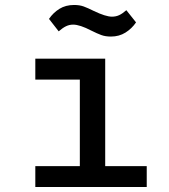

<svg xmlns="http://www.w3.org/2000/svg" viewBox="-20 -752 680 772"><path d="M122 -84H301V-432H122V-516H403V-84H570V0H122ZM347 -629Q301 -653 274 -653Q259 -653 245.5 -646.5Q232 -640 216 -626L177 -676Q194 -701 219 -716.5Q244 -732 278 -732Q300 -732 316.5 -726Q333 -720 357 -708Q405 -685 430 -685Q446 -685 459 -691Q472 -697 488 -711L527 -662Q510 -637 484.5 -621Q459 -605 426 -605Q404 -605 387.5 -611Q371 -617 347 -629Z"/></svg>

Font: Writer Medium
Style: Regular
Weight: 500
Monospace: yes
Designer: Mike Abbink, Paul van der Laan, Pieter van Rosmalen
Foundry: Bold Monday
Version: Version 2.001 2020